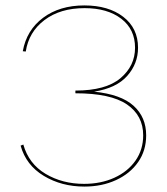

<svg xmlns="http://www.w3.org/2000/svg" viewBox="-20 -683 616 708"><path d="M519 -184Q519 -128 489.5 -85.5Q460 -43 408 -19Q356 5 291 5Q207 5 141.5 -34.5Q76 -74 56 -146L66 -150Q86 -79 148 -42Q210 -5 290 -5Q352 -5 401.5 -27.5Q451 -50 479.5 -90.5Q508 -131 508 -184Q508 -257 448 -298Q388 -339 258 -339V-349Q370 -349 424 -394.5Q478 -440 478 -507Q478 -575 427 -614Q376 -653 292 -653Q202 -653 144 -609Q86 -565 75 -493L64 -494Q78 -572 139 -617.5Q200 -663 291 -663Q380 -663 434.5 -621Q489 -579 489 -507Q489 -448 449 -403Q409 -358 327 -345Q426 -335 472.5 -293Q519 -251 519 -184Z"/></svg>

Font: Ysabeau Infant Hairline
Style: Regular
Weight: 100
Designer: Christian Thalmann (Catharsis Fonts)
Version: Version 0.003